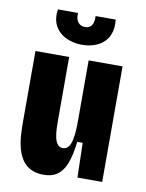

<svg xmlns="http://www.w3.org/2000/svg" viewBox="-84 -790 657 864"><g transform="rotate(10 244.5 -358.0)"><path d="M110 -730C95 -638 166 -592 244 -592C310 -592 386 -626 374 -730H282C285 -691 269 -673 244 -673C218 -673 199 -691 202 -730ZM175 14C250 14 285 -34 299 -158H324L328 0H441V-528H286V-260C286 -188 282 -119 240 -119C197 -119 197 -193 197 -240V-528H43V-211C43 -129 43 14 175 14Z"/></g></svg>

Font: Bricolage Grotesque 10pt Condensed ExtraBold
Style: Regular
Weight: 800
Width: 3
Designer: Mathieu Triay
Foundry: Atelier Triay
Version: Version 1.000;gftools[0.9.29]